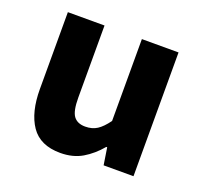

<svg xmlns="http://www.w3.org/2000/svg" viewBox="-95 -603 759 723"><g transform="rotate(20 284.0 -242.0)"><path d="M214 12Q133.3 12 96.7 -41.5Q60.2 -95 60.2 -188V-496H207.1V-207Q207.1 -153.2 222 -133.3Q236.9 -113.3 268.5 -113.3Q296 -113.3 315.8 -126Q335.5 -138.6 356.8 -167.9V-496H503.7V0H384L373.3 -68.6H369.7Q338.8 -31.8 301.7 -9.9Q264.5 12 214 12Z"/></g></svg>

Font: SourceSans3VF
Style: Regular
Weight: 200
Designer: Paul D. Hunt
Foundry: Adobe
Version: Version 3.052;hotconv 1.1.0;makeotfexe 2.6.0